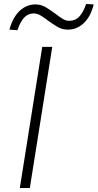

<svg xmlns="http://www.w3.org/2000/svg" viewBox="-20 -939 488 959"><path d="M79 0 191 -705H241L129 0ZM67 -788 27 -791Q38 -831 56.5 -859Q75 -887 101 -902Q127 -917 157 -917Q186 -917 210 -902Q234 -887 256 -871Q274 -857 291 -846Q308 -835 326 -835Q356 -835 376 -856Q396 -877 410 -919L448 -917Q433 -856 398.5 -823.5Q364 -791 319 -791Q290 -791 266 -805.5Q242 -820 220 -836Q202 -850 184 -861Q166 -872 148 -872Q120 -872 100.5 -851Q81 -830 67 -788Z"/></svg>

Font: Nunito Sans 7pt ExtraLight
Style: Italic
Weight: 250
Italic angle: -9°
Designer: Vernon Adams
Foundry: Vernon Adams
Version: Version 3.101;gftools[0.9.27]